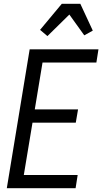

<svg xmlns="http://www.w3.org/2000/svg" viewBox="-20 -996 541 1016"><path d="M16 0 137 -735H501L490 -665H205L164 -417H393L381 -347H152L106 -70H391L380 0ZM231 -805 192 -838 307 -976H405L471 -834L426 -809L347 -919Z"/></svg>

Font: Iosevka Algr
Style: Italic
Weight: 400
Italic angle: -9°
Monospace: yes
Designer: Belleve Invis
Foundry: Belleve Invis
Version: Version 26.0.2; ttfautohint (v1.8.3)